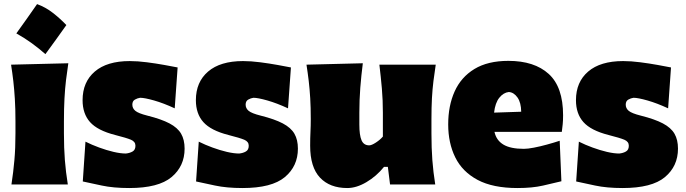

<svg xmlns="http://www.w3.org/2000/svg" viewBox="-20 -903 3358 940"><path d="M161.5 -882.9Q202.9 -867.9 238.9 -839.9Q274.8 -812 304.9 -780.3Q280.2 -745.4 254.7 -710Q229.2 -674.5 202.3 -638Q171.2 -665.4 136.3 -690.9Q101.4 -716.4 60 -739.5Q113.2 -813.1 161.5 -882.9ZM36.1 0Q45.4 -61 50.5 -119.1Q55.7 -177.2 55.7 -250.5V-308.6Q55.7 -371.1 52.7 -418.5Q49.8 -465.8 45.2 -505.9Q40.5 -545.9 34.2 -586.4L314.5 -593.3Q308.1 -551.8 303.2 -510.7Q298.3 -469.7 295.7 -421.4Q293 -373 293 -308.6V-250.5Q293 -177.2 297.6 -119.1Q302.2 -61 312 0Z M612.8 17.6Q534.7 17.6 478.3 5.4Q421.9 -6.8 385.3 -14.6L398.4 -209.5Q429.7 -193.8 465.6 -180.7Q501.5 -167.5 535.9 -159.4Q570.3 -151.4 596.2 -151.4Q615.2 -153.3 629.2 -161.4Q643.1 -169.4 643.1 -189.5Q643.1 -209.5 621.3 -218.8Q599.6 -228 543.5 -242.2Q457.5 -264.2 420.9 -305.2Q384.3 -346.2 384.3 -412.6Q384.3 -501.5 444.1 -552.7Q503.9 -604 615.2 -604Q654.3 -604 699.2 -598.1Q744.1 -592.3 784.4 -585Q824.7 -577.6 849.6 -572.8L835.4 -372.6Q780.8 -397.9 734.4 -411.1Q688 -424.3 666 -424.3Q652.8 -422.4 640.4 -415.3Q627.9 -408.2 627.9 -390.6Q627.9 -372.6 642.6 -360.4Q657.2 -348.1 701.7 -336.9Q770 -319.8 809.8 -298.8Q849.6 -277.8 866.7 -248.3Q883.8 -218.8 883.8 -175.3Q883.8 -89.4 819.8 -35.9Q755.9 17.6 612.8 17.6Z M1167.5 17.6Q1089.4 17.6 1033 5.4Q976.6 -6.8 939.9 -14.6L953.1 -209.5Q984.4 -193.8 1020.3 -180.7Q1056.2 -167.5 1090.6 -159.4Q1125 -151.4 1150.9 -151.4Q1169.9 -153.3 1183.8 -161.4Q1197.8 -169.4 1197.8 -189.5Q1197.8 -209.5 1176 -218.8Q1154.3 -228 1098.1 -242.2Q1012.2 -264.2 975.6 -305.2Q939 -346.2 939 -412.6Q939 -501.5 998.8 -552.7Q1058.6 -604 1169.9 -604Q1209 -604 1253.9 -598.1Q1298.8 -592.3 1339.1 -585Q1379.4 -577.6 1404.3 -572.8L1390.1 -372.6Q1335.4 -397.9 1289.1 -411.1Q1242.7 -424.3 1220.7 -424.3Q1207.5 -422.4 1195.1 -415.3Q1182.6 -408.2 1182.6 -390.6Q1182.6 -372.6 1197.3 -360.4Q1211.9 -348.1 1256.3 -336.9Q1324.7 -319.8 1364.5 -298.8Q1404.3 -277.8 1421.4 -248.3Q1438.5 -218.8 1438.5 -175.3Q1438.5 -89.4 1374.5 -35.9Q1310.5 17.6 1167.5 17.6Z M1680.2 17.6Q1594.7 17.6 1546.6 -33.4Q1498.5 -84.5 1498.5 -189.5Q1498.5 -228 1500 -257.3Q1501.5 -286.6 1501.5 -319.8Q1501.5 -377.4 1498.8 -422.1Q1496.1 -466.8 1491.5 -506.3Q1486.8 -545.9 1480.5 -586.4L1756.3 -593.3Q1748.5 -532.2 1743.9 -472.9Q1739.3 -413.6 1739.3 -351.1V-293Q1739.3 -241.2 1750 -216.3Q1760.7 -191.4 1787.6 -191.4Q1799.3 -191.4 1820.3 -205.1Q1841.3 -218.8 1854.5 -234.4V-351.1Q1854.5 -413.6 1849.6 -469.5Q1844.7 -525.4 1837.4 -586.4H2113.3Q2106.9 -545.9 2102.1 -506.3Q2097.2 -466.8 2094.7 -422.1Q2092.3 -377.4 2092.3 -319.8V-250.5Q2092.3 -177.2 2096.7 -119.1Q2101.1 -61 2110.8 0H1889.6L1878.9 -85.9H1859.9Q1822.8 -40 1773.9 -11.2Q1725.1 17.6 1680.2 17.6Z M2513.7 17.6Q2393.1 17.6 2318.4 -22.2Q2243.7 -62 2209 -132.3Q2174.3 -202.6 2174.3 -293.9Q2174.3 -385.3 2205.8 -455.3Q2237.3 -525.4 2302.7 -565.2Q2368.2 -605 2468.8 -605Q2596.2 -605 2666.5 -541Q2736.8 -477.1 2736.8 -338.4Q2736.8 -313.5 2734.9 -294.7Q2732.9 -275.9 2730.5 -257.3H2400.9Q2409.7 -216.3 2444.3 -195.3Q2479 -174.3 2544.9 -174.3Q2564 -174.3 2594.2 -180.2Q2624.5 -186 2658.2 -195.3Q2691.9 -204.6 2720.2 -213.9L2728.5 -15.6Q2690.4 -6.3 2638.4 5.6Q2586.4 17.6 2513.7 17.6ZM2531.7 -356Q2531.2 -400.4 2513.7 -425.5Q2496.1 -450.7 2471.2 -452.6Q2444.8 -449.7 2424.6 -424.6Q2404.3 -399.4 2398.9 -351.6Z M3028.3 17.6Q2950.2 17.6 2893.8 5.4Q2837.4 -6.8 2800.8 -14.6L2814 -209.5Q2845.2 -193.8 2881.1 -180.7Q2917 -167.5 2951.4 -159.4Q2985.8 -151.4 3011.7 -151.4Q3030.8 -153.3 3044.7 -161.4Q3058.6 -169.4 3058.6 -189.5Q3058.6 -209.5 3036.9 -218.8Q3015.1 -228 2959 -242.2Q2873 -264.2 2836.4 -305.2Q2799.8 -346.2 2799.8 -412.6Q2799.8 -501.5 2859.6 -552.7Q2919.4 -604 3030.8 -604Q3069.8 -604 3114.7 -598.1Q3159.7 -592.3 3200 -585Q3240.2 -577.6 3265.1 -572.8L3251 -372.6Q3196.3 -397.9 3149.9 -411.1Q3103.5 -424.3 3081.5 -424.3Q3068.4 -422.4 3055.9 -415.3Q3043.5 -408.2 3043.5 -390.6Q3043.5 -372.6 3058.1 -360.4Q3072.8 -348.1 3117.2 -336.9Q3185.5 -319.8 3225.3 -298.8Q3265.1 -277.8 3282.2 -248.3Q3299.3 -218.8 3299.3 -175.3Q3299.3 -89.4 3235.4 -35.9Q3171.4 17.6 3028.3 17.6Z"/></svg>

Font: Pinar DS1 Black
Style: Regular
Weight: 900
Designer: Amin Abedi
Version: Version 3.000